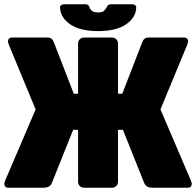

<svg xmlns="http://www.w3.org/2000/svg" viewBox="-33 -875 914 895"><path d="M861 -20Q861 0 842 0H676Q650 0 640 -20L540 -270H517V-27Q517 -16 509 -8Q501 0 490 0H358Q347 0 339 -8Q331 -16 331 -27V-270H308L208 -20Q198 0 172 0H6Q-13 0 -13 -20Q-13 -21 -9 -33L133 -365L8 -667Q4 -679 4 -681Q4 -690 9 -695Q14 -700 22 -700H190Q210 -700 218 -678L311 -438H331V-673Q331 -684 339 -692Q347 -700 358 -700H490Q501 -700 509 -692Q517 -684 517 -673V-438H537L630 -678Q638 -700 658 -700H826Q834 -700 839 -695Q844 -690 844 -681Q844 -679 840 -667L715 -365L857 -33Q861 -21 861 -20ZM484 -855H583Q592 -855 597 -851Q602 -847 602 -842Q602 -795 556 -762.5Q510 -730 424 -730Q339 -730 293 -762.5Q247 -795 247 -842Q247 -847 252 -851Q257 -855 266 -855H365Q380 -855 384 -842Q386 -833 395 -825Q404 -817 424 -817Q443 -817 450.5 -823.5Q458 -830 465 -842Q469 -855 484 -855Z"/></svg>

Font: Rubik Mono One
Style: Regular
Weight: 400
Designer: Hubert and Fischer with Elvire Volk Leonovitch (Cyrillic Expansion: Cyreal)
Foundry: Hubert and Fischer with Elvire Volk Leonovitch
Version: Version 2.000